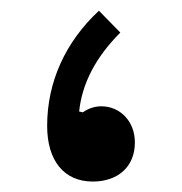

<svg xmlns="http://www.w3.org/2000/svg" viewBox="-20 -338 341 360"><path d="M165.5 -317.9C103 -259.8 68.4 -184.6 68.4 -102.1C68.4 -36.1 100.6 2.4 153.8 2.4C201.2 2.4 232.9 -25.4 232.9 -70.8C232.9 -111.3 204.6 -138.7 169.9 -138.7C157.7 -138.7 146 -134.8 135.3 -127.4L128.4 -128.9C133.8 -181.2 159.2 -230.5 205.6 -276.9Z"/></svg>

Font: Estedad SemiBold
Style: Regular
Weight: 600
Designer: Amin Abedi
Version: Version 7.3